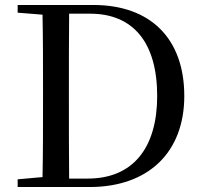

<svg xmlns="http://www.w3.org/2000/svg" viewBox="-20 -752 815 772"><path d="M51 -701 151 -693C153 -593 153 -492 153 -387V-358C153 -241 153 -139 151 -40L51 -31V0H340C577 0 721 -140 721 -366C721 -598 584 -732 355 -732H51ZM258 -34C257 -136 257 -239 257 -358V-387C257 -494 257 -596 258 -697H342C515 -697 612 -582 612 -366C612 -159 516 -34 333 -34Z"/></svg>

Font: Noto Serif HK Medium
Style: Regular
Weight: 500
Designer: Ryoko NISHIZUKA 西塚涼子 (kana & ideographs); Frank Grießhammer (Latin, Greek & Cyrillic); Wenlong ZHANG 张文龙 (bopomofo); San
Foundry: Adobe
Version: Version 2.001;hotconv 1.1.0;makeotfexe 2.6.0